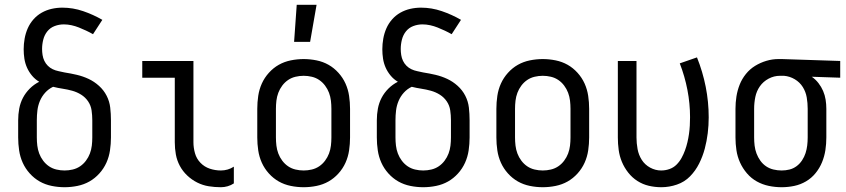

<svg xmlns="http://www.w3.org/2000/svg" viewBox="-20 -775 3540 803"><path d="M250 8Q223 8 196 2.5Q169 -3 146 -16Q123 -29 104.5 -49.5Q86 -70 75 -94.5Q64 -119 60 -146Q56 -173 56 -200V-272Q56 -297 60.5 -321Q65 -345 76 -366Q87 -387 104.5 -404.5Q122 -422 144 -433Q127 -443 114 -458.5Q101 -474 93 -492Q85 -510 82 -529.5Q79 -549 79 -569Q79 -591 83 -613.5Q87 -636 96 -656.5Q105 -677 120 -694Q135 -711 154.5 -722Q174 -733 196 -738Q218 -743 241 -743Q285 -743 327.5 -728.5Q370 -714 408 -692L369 -632Q355 -640 340 -647Q325 -654 310 -660Q295 -666 279 -669.5Q263 -673 247 -673Q227 -673 208.5 -666Q190 -659 178 -644Q166 -629 161 -609.5Q156 -590 156 -570Q156 -558 158 -545Q160 -532 165.5 -520.5Q171 -509 180 -500Q189 -491 200.5 -485.5Q212 -480 224.5 -477.5Q237 -475 250 -472Q276 -468 301.5 -462Q327 -456 350.5 -445Q374 -434 394 -416Q414 -398 426 -374.5Q438 -351 441 -325Q444 -299 444 -272V-200Q444 -173 440 -146Q436 -119 425 -94.5Q414 -70 395.5 -49.5Q377 -29 354 -16Q331 -3 304 2.5Q277 8 250 8ZM250 -62Q267 -62 284 -66Q301 -70 315 -79.5Q329 -89 339.5 -103Q350 -117 356 -133Q362 -149 364 -166Q366 -183 366 -200V-272Q366 -293 363 -313.5Q360 -334 348.5 -351Q337 -368 319.5 -379Q302 -390 282 -395.5Q262 -401 242 -404Q222 -407 202 -412Q183 -403 169 -387.5Q155 -372 147 -353Q139 -334 136.5 -313.5Q134 -293 134 -272V-200Q134 -183 136 -166Q138 -149 144 -133Q150 -117 160.5 -103Q171 -89 185 -79.5Q199 -70 216 -66Q233 -62 250 -62Z M904 8Q878 8 853 4Q828 0 805 -11.5Q782 -23 763 -41Q744 -59 732 -81.5Q720 -104 715.5 -129Q711 -154 711 -180V-450H575V-520H789V-180Q789 -157 795.5 -134Q802 -111 818.5 -94Q835 -77 857.5 -69.5Q880 -62 904 -62Q918 -62 932 -66Q946 -70 958 -78V-8Q946 0 932 4Q918 8 904 8Z M1250 8Q1223 8 1196 2.5Q1169 -3 1146 -16Q1123 -29 1104.5 -49.5Q1086 -70 1075 -94.5Q1064 -119 1060 -146Q1056 -173 1056 -200V-320Q1056 -347 1060 -374Q1064 -401 1075 -425.5Q1086 -450 1104.5 -470.5Q1123 -491 1146 -504Q1169 -517 1196 -522.5Q1223 -528 1250 -528Q1277 -528 1304 -522.5Q1331 -517 1354 -504Q1377 -491 1395.5 -470.5Q1414 -450 1425 -425.5Q1436 -401 1440 -374Q1444 -347 1444 -320V-200Q1444 -173 1440 -146Q1436 -119 1425 -94.5Q1414 -70 1395.5 -49.5Q1377 -29 1354 -16Q1331 -3 1304 2.5Q1277 8 1250 8ZM1250 -62Q1267 -62 1284 -66Q1301 -70 1315 -79.5Q1329 -89 1339.5 -103Q1350 -117 1356 -133Q1362 -149 1364 -166Q1366 -183 1366 -200V-320Q1366 -337 1364 -354Q1362 -371 1356 -387Q1350 -403 1339.5 -417Q1329 -431 1315 -440.5Q1301 -450 1284 -454Q1267 -458 1250 -458Q1233 -458 1216 -454Q1199 -450 1185 -440.5Q1171 -431 1160.5 -417Q1150 -403 1144 -387Q1138 -371 1136 -354Q1134 -337 1134 -320V-200Q1134 -183 1136 -166Q1138 -149 1144 -133Q1150 -117 1160.5 -103Q1171 -89 1185 -79.5Q1199 -70 1216 -66Q1233 -62 1250 -62ZM1210 -600 1221 -755H1304L1277 -600Z M1750 8Q1723 8 1696 2.5Q1669 -3 1646 -16Q1623 -29 1604.5 -49.5Q1586 -70 1575 -94.5Q1564 -119 1560 -146Q1556 -173 1556 -200V-272Q1556 -297 1560.5 -321Q1565 -345 1576 -366Q1587 -387 1604.5 -404.5Q1622 -422 1644 -433Q1627 -443 1614 -458.5Q1601 -474 1593 -492Q1585 -510 1582 -529.5Q1579 -549 1579 -569Q1579 -591 1583 -613.5Q1587 -636 1596 -656.5Q1605 -677 1620 -694Q1635 -711 1654.5 -722Q1674 -733 1696 -738Q1718 -743 1741 -743Q1785 -743 1827.5 -728.5Q1870 -714 1908 -692L1869 -632Q1855 -640 1840 -647Q1825 -654 1810 -660Q1795 -666 1779 -669.5Q1763 -673 1747 -673Q1727 -673 1708.5 -666Q1690 -659 1678 -644Q1666 -629 1661 -609.5Q1656 -590 1656 -570Q1656 -558 1658 -545Q1660 -532 1665.5 -520.5Q1671 -509 1680 -500Q1689 -491 1700.5 -485.5Q1712 -480 1724.5 -477.5Q1737 -475 1750 -472Q1776 -468 1801.5 -462Q1827 -456 1850.5 -445Q1874 -434 1894 -416Q1914 -398 1926 -374.5Q1938 -351 1941 -325Q1944 -299 1944 -272V-200Q1944 -173 1940 -146Q1936 -119 1925 -94.5Q1914 -70 1895.5 -49.5Q1877 -29 1854 -16Q1831 -3 1804 2.5Q1777 8 1750 8ZM1750 -62Q1767 -62 1784 -66Q1801 -70 1815 -79.5Q1829 -89 1839.5 -103Q1850 -117 1856 -133Q1862 -149 1864 -166Q1866 -183 1866 -200V-272Q1866 -293 1863 -313.5Q1860 -334 1848.5 -351Q1837 -368 1819.5 -379Q1802 -390 1782 -395.5Q1762 -401 1742 -404Q1722 -407 1702 -412Q1683 -403 1669 -387.5Q1655 -372 1647 -353Q1639 -334 1636.5 -313.5Q1634 -293 1634 -272V-200Q1634 -183 1636 -166Q1638 -149 1644 -133Q1650 -117 1660.5 -103Q1671 -89 1685 -79.5Q1699 -70 1716 -66Q1733 -62 1750 -62Z M2250 8Q2223 8 2196 2.5Q2169 -3 2146 -16Q2123 -29 2104.5 -49.5Q2086 -70 2075 -94.5Q2064 -119 2060 -146Q2056 -173 2056 -200V-320Q2056 -347 2060 -374Q2064 -401 2075 -425.5Q2086 -450 2104.5 -470.5Q2123 -491 2146 -504Q2169 -517 2196 -522.5Q2223 -528 2250 -528Q2277 -528 2304 -522.5Q2331 -517 2354 -504Q2377 -491 2395.5 -470.5Q2414 -450 2425 -425.5Q2436 -401 2440 -374Q2444 -347 2444 -320V-200Q2444 -173 2440 -146Q2436 -119 2425 -94.5Q2414 -70 2395.5 -49.5Q2377 -29 2354 -16Q2331 -3 2304 2.5Q2277 8 2250 8ZM2250 -62Q2267 -62 2284 -66Q2301 -70 2315 -79.5Q2329 -89 2339.5 -103Q2350 -117 2356 -133Q2362 -149 2364 -166Q2366 -183 2366 -200V-320Q2366 -337 2364 -354Q2362 -371 2356 -387Q2350 -403 2339.5 -417Q2329 -431 2315 -440.5Q2301 -450 2284 -454Q2267 -458 2250 -458Q2233 -458 2216 -454Q2199 -450 2185 -440.5Q2171 -431 2160.5 -417Q2150 -403 2144 -387Q2138 -371 2136 -354Q2134 -337 2134 -320V-200Q2134 -183 2136 -166Q2138 -149 2144 -133Q2150 -117 2160.5 -103Q2171 -89 2185 -79.5Q2199 -70 2216 -66Q2233 -62 2250 -62Z M2746 8Q2719 8 2693.5 2Q2668 -4 2646 -18Q2624 -32 2607.5 -53Q2591 -74 2581 -98Q2571 -122 2567.5 -148Q2564 -174 2564 -200V-520H2642V-200Q2642 -176 2646.5 -151.5Q2651 -127 2664 -106.5Q2677 -86 2699 -74Q2721 -62 2745 -62Q2763 -62 2780 -68Q2797 -74 2809.5 -86.5Q2822 -99 2830.5 -114.5Q2839 -130 2845 -146.5Q2851 -163 2855 -180Q2859 -197 2861.5 -214.5Q2864 -232 2865 -249.5Q2866 -267 2866 -285Q2866 -342 2855 -399Q2844 -456 2823 -510L2895 -535Q2919 -475 2931.5 -412Q2944 -349 2944 -284Q2944 -251 2940 -218Q2936 -185 2927.5 -153Q2919 -121 2904 -91Q2889 -61 2866 -37.5Q2843 -14 2811 -3Q2779 8 2746 8Z M3249 8Q3222 8 3195.5 2.5Q3169 -3 3145.5 -16Q3122 -29 3104 -50Q3086 -71 3075 -95.5Q3064 -120 3060 -146.5Q3056 -173 3056 -200V-320Q3056 -346 3060 -371.5Q3064 -397 3073.5 -421Q3083 -445 3099.5 -465.5Q3116 -486 3138 -499.5Q3160 -513 3185 -520.5Q3210 -528 3236 -528H3250L3494 -520V-450L3375 -454Q3391 -443 3403 -427.5Q3415 -412 3422.5 -394.5Q3430 -377 3433 -358Q3436 -339 3436 -320V-200Q3436 -173 3432 -147Q3428 -121 3418 -96.5Q3408 -72 3391 -51Q3374 -30 3351 -16.5Q3328 -3 3302 2.5Q3276 8 3249 8ZM3249 -62Q3266 -62 3282 -66Q3298 -70 3311.5 -80Q3325 -90 3334.5 -104.5Q3344 -119 3349 -134.5Q3354 -150 3356 -166.5Q3358 -183 3358 -200V-320Q3358 -344 3354 -367.5Q3350 -391 3337.5 -411Q3325 -431 3304 -443.5Q3283 -456 3259 -458H3242Q3217 -458 3194.5 -446Q3172 -434 3158 -414Q3144 -394 3139 -369.5Q3134 -345 3134 -320V-200Q3134 -183 3136 -166Q3138 -149 3144 -133Q3150 -117 3160 -103Q3170 -89 3184 -79.5Q3198 -70 3215 -66Q3232 -62 3249 -62Z"/></svg>

Font: Iosevka Term
Style: Regular
Weight: 400
Monospace: yes
Designer: Belleve Invis
Foundry: Belleve Invis
Version: Version 30.0.1